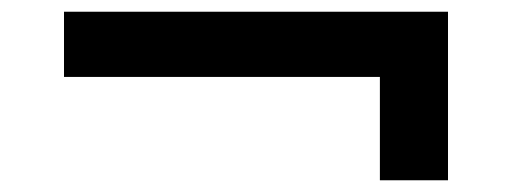

<svg xmlns="http://www.w3.org/2000/svg" viewBox="-20 -424 872 327"><path d="M627 -117V-319L646 -293H89V-404H743V-117Z"/></svg>

Font: Lexend Giga
Style: Regular
Weight: 400
Designer: Bonnie Shaver-Troup, Thomas Jockin
Foundry: Lexend
Version: Version 1.007